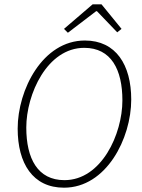

<svg xmlns="http://www.w3.org/2000/svg" viewBox="-20 -859 657 891"><path d="M277 12C473 12 589 -216 589 -397C589 -558 518 -671 374 -671C178 -671 62 -443 62 -262C62 -101 132 12 277 12ZM279 -23C155 -23 102 -123 102 -267C102 -422 199 -637 371 -637C496 -637 548 -536 548 -393C548 -237 451 -23 279 -23ZM295 -707 426 -807H430L524 -709L544 -725L451 -839H410L277 -725Z"/></svg>

Font: Source Sans Pro Light
Style: Italic
Weight: 300
Italic angle: -11°
Designer: Paul D. Hunt
Foundry: Adobe Systems Incorporated
Version: Version 3.006;hotconv 1.0.111;makeotfexe 2.5.65597